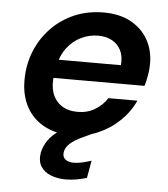

<svg xmlns="http://www.w3.org/2000/svg" viewBox="-51 -554 698 798"><g transform="rotate(5 297.5 -155.5)"><path d="M260 12Q195 12 146.5 -14Q98 -40 72 -87.5Q46 -135 46 -199Q46 -263 68 -318.5Q90 -374 131 -417Q172 -460 227.5 -484Q283 -508 351 -508Q416 -508 463 -482.5Q510 -457 535 -413Q560 -369 560 -312Q560 -289 555.5 -263.5Q551 -238 545 -219H133L147 -296H440Q443 -333 430.5 -358Q418 -383 393.5 -396.5Q369 -410 335 -410Q298 -410 264 -393.5Q230 -377 205.5 -344.5Q181 -312 172 -262L167 -233Q160 -191 170.5 -158Q181 -125 208.5 -106Q236 -87 277 -87Q318 -87 349.5 -106Q381 -125 400 -155H521Q499 -107 460 -69.5Q421 -32 370 -10Q319 12 260 12ZM253 197Q218 197 190 186Q162 175 148 152.5Q134 130 140 94Q146 67 162.5 43Q179 19 212.5 -4Q246 -27 301 -49L352 -69L369 -12L313 14Q273 32 255.5 48.5Q238 65 235 83Q231 103 243.5 114Q256 125 280 125Q295 125 313.5 121Q332 117 353 110L340 183Q320 189 297.5 193Q275 197 253 197Z"/></g></svg>

Font: DM Sans 24pt SemiBold
Style: Italic
Weight: 600
Italic angle: -10°
Designer: Colophon Foundry, Jonny Pinhorn
Foundry: Colophon Foundry
Version: Version 4.004;gftools[0.9.30]